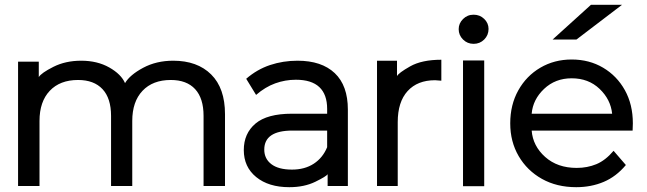

<svg xmlns="http://www.w3.org/2000/svg" viewBox="-20 -762 2687 797"><path d="M914 -288V10H825V-281Q825 -354 790 -392Q755 -430 689 -430Q614 -430 571.5 -385Q529 -340 529 -260V10H441V-281Q441 -354 405.5 -392Q370 -430 304 -430Q229 -430 186.5 -385Q144 -340 144 -260V10H55V-506H141V-442Q151 -459 201.5 -484.5Q252 -510 317 -510Q384 -510 433.5 -482Q483 -454 499 -417Q519 -451 574 -480.5Q629 -510 699 -510Q799 -510 856.5 -453Q914 -396 914 -288Z M1424 -307V10H1340V-39Q1335 -30 1289 -7.5Q1243 15 1181 15Q1095 15 1043.5 -27Q992 -69 992 -139Q992 -208 1040.5 -249Q1089 -290 1192 -290H1338V-310Q1338 -370 1305.5 -400.5Q1273 -431 1208 -431Q1164 -431 1122.5 -416Q1081 -401 1043 -368L1002 -435Q1047 -474 1101 -492Q1155 -510 1215 -510Q1315 -510 1369.5 -458.5Q1424 -407 1424 -307ZM1338 -151V-220H1194Q1077 -220 1077 -141Q1077 -103 1106.5 -80.5Q1136 -58 1192 -58Q1245 -58 1282.5 -82.5Q1320 -107 1338 -151Z M1812 -514V-427L1786 -429Q1713 -429 1672 -384Q1631 -339 1631 -255V10H1545V-510H1628V-446Q1634 -459 1682.5 -486.5Q1731 -514 1812 -514Z M1884 -641Q1884 -665 1902 -683Q1920 -701 1946 -701Q1972 -701 1990 -683.5Q2008 -666 2008 -642Q2008 -616 1990 -598Q1972 -580 1946 -580Q1920 -580 1902 -598Q1884 -616 1884 -641ZM1902 11V-511H1990V11Z M2606 -220H2187Q2192 -156 2243 -110.5Q2294 -65 2374 -65Q2418 -65 2455.5 -80.5Q2493 -96 2527 -136L2578 -77Q2538 -29 2486 -7Q2434 15 2372 15Q2291 15 2229.5 -19.5Q2168 -54 2133 -114Q2098 -174 2098 -250Q2098 -327 2131.5 -387Q2165 -447 2223 -481Q2281 -515 2353 -515Q2426 -515 2483.5 -481Q2541 -447 2574 -387.5Q2607 -328 2607 -250ZM2187 -290H2521Q2515 -349 2469 -393Q2423 -437 2353 -437Q2285 -437 2238.5 -393Q2192 -349 2187 -290ZM2433 -742H2562L2373 -598H2274Z"/></svg>

Font: AtCorfu Sans
Style: AtCorfu Sans Regular
Weight: 400
Designer: Kostas Teopoulos
Foundry: Kostas Teopoulos
Version: Version 1.00 July 8, 2025, initial release